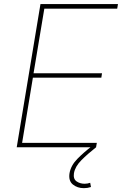

<svg xmlns="http://www.w3.org/2000/svg" viewBox="-20 -748 621 975"><path d="M64.9 0 185.5 -727.5H579.1L575.2 -704.1H205.1L150.4 -376H498L494.6 -353.5H147L92.3 -22.5H471.7L467.8 0ZM405.8 207.5Q373 207.5 350.1 189Q327.1 170.4 333 131.8Q339.8 92.3 373 58.6Q406.2 24.9 447.3 -6.3L467.8 0Q424.8 33.7 393.1 65.7Q361.3 97.7 355.5 131.8Q351.1 160.6 368.7 172.9Q386.2 185.1 409.7 185.1Q417.5 185.1 424.3 183.8Q431.2 182.6 438 180.2L441.9 201.7Q433.1 204.6 424.1 206.1Q415 207.5 405.8 207.5Z"/></svg>

Font: Inter 16pt Thin
Style: Italic
Weight: 250
Italic angle: -9.3988°
Version: Version 4.001;git-66647c0bb